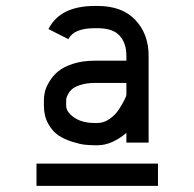

<svg xmlns="http://www.w3.org/2000/svg" viewBox="-20 -731 640 632"><path d="M500 -192.4V-119.1H100.1V-192.4ZM197.8 -382.8Q197.8 -362.8 223.6 -344.5Q249.5 -326.2 292 -326.2H301.3Q321.8 -326.2 340.8 -339.6Q359.9 -353 371.1 -370.4Q382.3 -387.7 389.2 -401.4Q396 -415 396 -418.5V-458H292Q266.6 -458 247.3 -452.1Q228 -446.3 219 -439Q210 -431.6 204.8 -422.4Q199.7 -413.1 198.7 -408.7Q197.8 -404.3 197.8 -401.9ZM124.5 -401.9Q124.5 -414.6 127.9 -429.2Q131.3 -443.8 142.6 -462.6Q153.8 -481.4 171.4 -496.1Q189 -510.7 220.2 -521Q251.5 -531.2 292 -531.2H396V-547.9Q396 -588.9 373.8 -613.5Q351.6 -638.2 301.3 -638.2H292Q223.1 -638.2 205.1 -602.1L139.6 -635.3Q177.7 -711.4 292 -711.4H301.3Q382.3 -711.4 425.8 -665Q469.2 -618.7 469.2 -547.9V-261.7H396V-293.5Q347.7 -252.9 301.3 -252.9H292Q276.9 -252.9 260 -254.6Q243.2 -256.3 217.5 -264.4Q191.9 -272.5 172.4 -285.4Q152.8 -298.3 138.7 -323.7Q124.5 -349.1 124.5 -382.8Z"/></svg>

Font: Anka/Coder
Style: Regular
Weight: 400
Monospace: yes
Version: Version 001.100